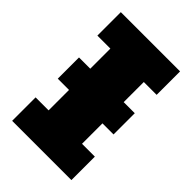

<svg xmlns="http://www.w3.org/2000/svg" viewBox="-206 -772 857 857"><g transform="rotate(45 223.0 -343.0)"><path d="M47 -411H399V-277H47ZM36 0V-148H118V-538H36V-686H410V-538H329V-148H410V0Z"/></g></svg>

Font: Chivo Medium Black
Style: Regular
Weight: 900
Version: Version 2.002